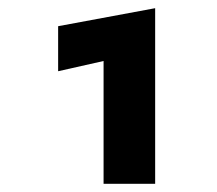

<svg xmlns="http://www.w3.org/2000/svg" viewBox="-20 -723 530 469"><path d="M122 -549V-659L359 -703V-274H233V-574Z"/></svg>

Font: Jost* Black
Style: Regular
Weight: 900
Version: Version 3.7